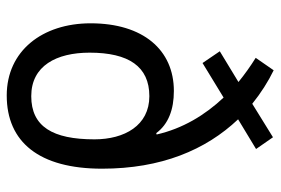

<svg xmlns="http://www.w3.org/2000/svg" viewBox="-148 -654 813 556"><g transform="rotate(90 258.0 -376.5)"><path d="M184 -763 148 -711C172 -696 196 -679 218 -661L129 -607L163 -557L263 -618C314 -564 353 -499 370 -424L366 -423C340 -458 298 -474 244 -474C125 -474 48 -385 48 -233C48 -93 128 10 257 10C392 10 469 -84 469 -266C469 -437 415 -566 326 -660L412 -712L378 -761L281 -701C250 -726 217 -747 184 -763ZM259 -403C344 -403 384 -331 384 -244C384 -123 347 -61 259 -61C171 -61 133 -134 133 -230C133 -343 173 -403 259 -403Z"/></g></svg>

Font: Noto Sans Oriya Cond
Style: Regular
Weight: 400
Width: 3
Designer: Amélie Bonet and Sol Matas
Foundry: Google LLC
Version: Version 2.006